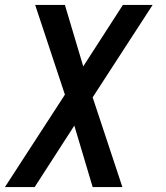

<svg xmlns="http://www.w3.org/2000/svg" viewBox="-49 -540 669 775"><path d="M445 215H325L251 -33L91 215H-29L213 -158L93 -520H213L287 -272L447 -520H567L325 -147Z"/></svg>

Font: Iosevka Aile Semibold Oblique
Style: Regular
Weight: 600
Italic angle: -9°
Designer: Belleve Invis
Foundry: Belleve Invis
Version: Version 31.1.0; ttfautohint (v1.8.4)